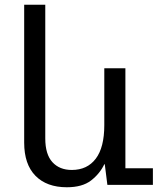

<svg xmlns="http://www.w3.org/2000/svg" viewBox="-20 -780 670 810"><path d="M262 10Q177 10 129.5 -38.5Q82 -87 82 -178V-760H171V-196Q171 -129 201 -96Q231 -63 283 -63Q348 -63 384 -110.5Q420 -158 420 -252V-492H509V-70H625V0H433L422 -87H420Q401 -47 364 -18.5Q327 10 262 10Z"/></svg>

Font: Noto Sans Living
Style: Regular
Weight: 400
Designer: Monotype Design Team
Foundry: Monotype Imaging Inc.
Version: Version 2.013; ttfautohint (v1.8.4.7-5d5b)